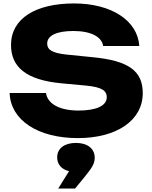

<svg xmlns="http://www.w3.org/2000/svg" viewBox="-20 -786 883 1115"><path d="M36 -246C41 -89 199 16 432 16C658 16 809 -87 809 -245C809 -373 729 -434 516 -454L367 -469C281 -478 254 -498 254 -533C254 -581 312 -606 406 -606C509 -606 571 -572 579 -519H789C779 -667 627 -766 410 -766C189 -766 44 -680 44 -525C44 -397 131 -321 339 -302L479 -289C573 -280 600 -259 600 -221C600 -171 537 -144 436 -144C326 -144 256 -183 247 -246ZM416 309 470 243C513 190 530 166 530 130C530 77 488 44 421 44C354 44 312 76 312 128C312 169 338 198 381 208L318 309Z"/></svg>

Font: Bounded
Style: Bold
Weight: 700
Designer: Vlad Churkin
Version: Version 3.0